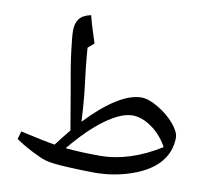

<svg xmlns="http://www.w3.org/2000/svg" viewBox="-85 -876 1075 981"><g transform="rotate(10 452.5 -385.0)"><path d="M465.8 9.8Q417 9.8 329.6 5.6Q242.2 1.5 209 -8.8Q183.6 -16.1 134.8 -41.3Q85.9 -66.4 49.8 -91.8L62 -132.8Q194.8 -102.5 241.2 -96.2Q270.5 -135.7 308.1 -181.2L273.9 -382.8Q252.4 -498 242.4 -577.4Q232.4 -656.7 232.4 -686Q232.4 -725.6 250.7 -748.5Q269 -771.5 310.1 -779.8Q321.3 -735.4 331.1 -706.1L352.1 -640.1L320.8 -612.8Q327.1 -521.5 345.2 -381.8Q353 -298.8 356 -234.9Q436 -319.8 507.6 -365Q579.1 -410.2 637.2 -410.2Q673.8 -410.2 725.6 -379.4Q777.3 -348.6 811.3 -308.1Q845.2 -267.6 845.2 -238.8Q845.2 -167 799.6 -111.8Q753.9 -56.6 661.1 -23.4Q568.4 9.8 465.8 9.8ZM607.9 -312Q549.8 -312 469.2 -253.9Q388.7 -195.8 299.8 -87.9Q377 -80.1 478 -80.1Q631.8 -80.1 792 -180.2Q758.8 -240.2 707.8 -276.1Q656.7 -312 607.9 -312Z"/></g></svg>

Font: Droid Arabic Naskh
Style: Regular
Weight: 400
Designer: Pascal Zoghbi
Foundry: Ascender Corporation
Version: Version 1.00